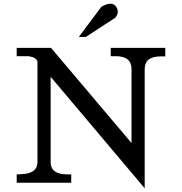

<svg xmlns="http://www.w3.org/2000/svg" viewBox="-20 -985 981 1035"><path d="M526 -948Q555 -965 574.5 -965Q594 -965 604.5 -951Q615 -937 615 -922Q615 -907 602 -890L443 -786H405ZM253 -112Q253 -45 342 -45H364V0H70V-45L95 -46Q182 -49 182 -112V-652Q178 -675 135 -682H70V-727H255L689 -214V-612Q689 -682 605 -682H577V-727H871V-681H845Q760 -681 760 -612V30L253 -571Z"/></svg>

Font: Sawarabi Mincho
Style: Regular
Weight: 400
Version: Version 1.00